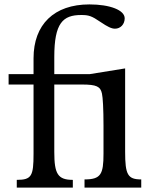

<svg xmlns="http://www.w3.org/2000/svg" viewBox="-20 -850 691 870"><path d="M547 -162V-540L386 -514H226V-592C226 -746 265 -782 348 -782C382 -782 395 -778 436 -750C467 -729 485 -720 501 -720C526 -720 545 -740 545 -767C545 -804 479 -830 385 -830C225 -830 132 -739 132 -586V-514H19V-467H132V-153C132 -52 123 -35 56 -35V0H310V-35C242 -35 226 -62 226 -161V-467H351C418 -467 435 -458 442 -426C446 -408 449 -357 449 -280V-154C449 -60 437 -37 363 -37V0H620V-37C559 -37 547 -58 547 -162Z"/></svg>

Font: Libre Baskerville
Style: Regular
Weight: 400
Designer: Pablo Impallari, Rodrigo Fuenzalida
Foundry: Pablo Impallari, Rodrigo Fuenzalida
Version: Version 1.051;Glyphs 3.2.3 (3260)